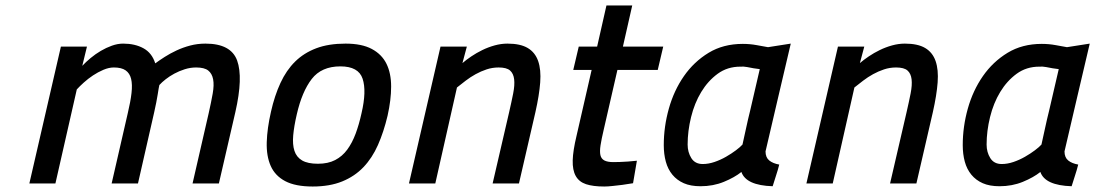

<svg xmlns="http://www.w3.org/2000/svg" viewBox="-20 -669 3993 700"><path d="M87 0 202 -499H297L280 -429Q293 -443 310.5 -457.5Q328 -472 347.5 -483.5Q367 -495 388 -502.5Q409 -510 429 -510Q472 -510 503 -493Q534 -476 546 -438Q561 -449 580.5 -461.5Q600 -474 623.5 -485Q647 -496 673.5 -503Q700 -510 729 -510Q822 -510 844.5 -448.5Q867 -387 838 -260L778 0H682L741 -257Q750 -297 755.5 -328Q761 -359 757 -380Q753 -401 739 -412Q725 -423 695 -423Q674 -423 653.5 -416.5Q633 -410 615.5 -400.5Q598 -391 584 -380Q570 -369 561 -359Q559 -351 555 -325Q551 -299 542 -259L483 0H387L446 -257Q456 -299 459.5 -330Q463 -361 458 -381.5Q453 -402 438 -412.5Q423 -423 395 -423Q377 -423 357 -414.5Q337 -406 319 -394Q301 -382 285.5 -368Q270 -354 260 -343L182 0Z M1240 -510Q1299 -510 1335.5 -490.5Q1372 -471 1389 -436.5Q1406 -402 1406 -353.5Q1406 -305 1393 -247Q1379 -188 1358 -140.5Q1337 -93 1305 -59.5Q1273 -26 1227.5 -7.5Q1182 11 1120 11Q1057 11 1020 -8.5Q983 -28 967 -64Q951 -100 952.5 -150.5Q954 -201 968 -262Q981 -320 1002.5 -366.5Q1024 -413 1056 -444.5Q1088 -476 1133 -493Q1178 -510 1240 -510ZM1139 -72Q1176 -72 1202 -85.5Q1228 -99 1246 -123.5Q1264 -148 1276.5 -181.5Q1289 -215 1298 -256Q1317 -337 1302 -382Q1287 -427 1221 -427Q1152 -427 1116.5 -381Q1081 -335 1062 -252Q1052 -209 1049 -175.5Q1046 -142 1053.5 -119Q1061 -96 1081.5 -84Q1102 -72 1139 -72Z M1471 0 1586 -499H1682L1666 -439Q1680 -451 1698.5 -463.5Q1717 -476 1738.5 -486.5Q1760 -497 1783.5 -503.5Q1807 -510 1830 -510Q1877 -510 1904 -494Q1931 -478 1942 -446.5Q1953 -415 1949.5 -368.5Q1946 -322 1932 -260L1872 0H1776L1836 -259Q1845 -298 1851 -328.5Q1857 -359 1854.5 -380Q1852 -401 1839.5 -412Q1827 -423 1798 -423Q1775 -423 1754 -416Q1733 -409 1714 -398.5Q1695 -388 1678 -375Q1661 -362 1646 -350L1567 0Z M2231 -414 2181 -196Q2173 -162 2169.5 -139.5Q2166 -117 2169 -103.5Q2172 -90 2183.5 -84Q2195 -78 2216 -78Q2227 -78 2241 -78.5Q2255 -79 2269 -80Q2285 -81 2302 -83L2288 -1Q2268 2 2249 5Q2232 7 2214 9Q2196 11 2183 11Q2142 11 2116.5 2.5Q2091 -6 2079 -27.5Q2067 -49 2068 -84.5Q2069 -120 2082 -174L2137 -414H2070L2090 -499H2157L2191 -649H2285L2251 -499H2398L2378 -414Z M2863 -510Q2840 -411 2817 -314Q2794 -217 2771 -117Q2771 -95 2784.5 -84Q2798 -73 2821 -69Q2816 -49 2809.5 -29.5Q2803 -10 2797 10Q2700 7 2683 -42Q2658 -22 2619 -6Q2580 10 2534 10Q2498 10 2473 -1Q2448 -12 2431.5 -32Q2415 -52 2407.5 -79.5Q2400 -107 2400 -140Q2400 -207 2418.5 -273Q2437 -339 2473.5 -391.5Q2510 -444 2563.5 -476.5Q2617 -509 2688 -509Q2714 -509 2738.5 -504.5Q2763 -500 2780 -497ZM2542 -71Q2563 -71 2585 -78.5Q2607 -86 2627 -97.5Q2647 -109 2663 -121Q2679 -133 2687 -142Q2694 -173 2700.5 -203.5Q2707 -234 2715 -266L2750 -417L2728 -420Q2717 -422 2704 -424.5Q2691 -427 2679 -426Q2632 -426 2596.5 -400Q2561 -374 2536.5 -333.5Q2512 -293 2499.5 -242Q2487 -191 2487 -142Q2487 -114 2500.5 -92.5Q2514 -71 2542 -71Z M2920 0 3035 -499H3131L3115 -439Q3129 -451 3147.5 -463.5Q3166 -476 3187.5 -486.5Q3209 -497 3232.5 -503.5Q3256 -510 3279 -510Q3326 -510 3353 -494Q3380 -478 3391 -446.5Q3402 -415 3398.5 -368.5Q3395 -322 3381 -260L3321 0H3225L3285 -259Q3294 -298 3300 -328.5Q3306 -359 3303.5 -380Q3301 -401 3288.5 -412Q3276 -423 3247 -423Q3224 -423 3203 -416Q3182 -409 3163 -398.5Q3144 -388 3127 -375Q3110 -362 3095 -350L3016 0Z M3953 -510Q3930 -411 3907 -314Q3884 -217 3861 -117Q3861 -95 3874.5 -84Q3888 -73 3911 -69Q3906 -49 3899.5 -29.5Q3893 -10 3887 10Q3790 7 3773 -42Q3748 -22 3709 -6Q3670 10 3624 10Q3588 10 3563 -1Q3538 -12 3521.5 -32Q3505 -52 3497.5 -79.5Q3490 -107 3490 -140Q3490 -207 3508.5 -273Q3527 -339 3563.5 -391.5Q3600 -444 3653.5 -476.5Q3707 -509 3778 -509Q3804 -509 3828.5 -504.5Q3853 -500 3870 -497ZM3632 -71Q3653 -71 3675 -78.5Q3697 -86 3717 -97.5Q3737 -109 3753 -121Q3769 -133 3777 -142Q3784 -173 3790.5 -203.5Q3797 -234 3805 -266L3840 -417L3818 -420Q3807 -422 3794 -424.5Q3781 -427 3769 -426Q3722 -426 3686.5 -400Q3651 -374 3626.5 -333.5Q3602 -293 3589.5 -242Q3577 -191 3577 -142Q3577 -114 3590.5 -92.5Q3604 -71 3632 -71Z"/></svg>

Font: Panefresco 600wt
Style: Italic
Weight: 600
Foundry: Campivisivi & Chank Co
Version: Version 1.000